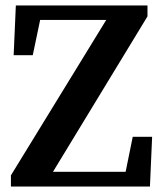

<svg xmlns="http://www.w3.org/2000/svg" viewBox="-20 -683 597 703"><path d="M466 -182H537L529 0H20V-41L369 -610H127L100 -481H30L38 -663H520V-623L174 -54H440Z"/></svg>

Font: TypoPRO Source Serif Pro
Style: Regular
Weight: 600
Designer: Frank Grießhammer
Foundry: Adobe Systems Incorporated
Version: Version 1.017;PS 1.0;hotconv 1.0.79;makeotf.lib2.5.61930